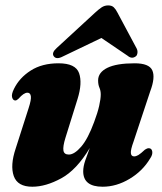

<svg xmlns="http://www.w3.org/2000/svg" viewBox="-20 -698 615 728"><path d="M544 -136Q555 -136 557.2 -124Q559.5 -112 549.5 -97.5Q521 -49.5 471.2 -19.8Q421.5 10 369 10Q295.5 10 295.5 -48.5Q295.5 -67 303.5 -90.2Q311.5 -113.5 320.5 -137Q270.5 -53.5 212 -21.8Q153.5 10 102.5 10Q46.5 10 32.2 -30.5Q18 -71 39.5 -135L88.5 -288Q99 -320 97 -333.2Q95 -346.5 84 -346.5Q70 -346.5 50.5 -324Q43.5 -317 38 -317Q29.5 -317 26 -328.5Q22.5 -340 33 -361Q53.5 -403 96.5 -430.5Q139.5 -458 202 -458Q266.5 -458 279.8 -420.8Q293 -383.5 274 -322.5L228 -175Q218 -142.5 220.5 -127.2Q223 -112 241 -112Q262 -112 287.8 -141.8Q313.5 -171.5 337 -235.5Q350 -270 356 -296.5Q362 -323 362 -340Q362 -354 357 -365.5Q352 -377 352 -393Q352 -423.5 387 -440.8Q422 -458 490.5 -458Q545.5 -458 557.5 -431.2Q569.5 -404.5 549.5 -351.5L486.5 -161.5Q475 -130 476.2 -117.5Q477.5 -105 488.5 -105Q496 -105 504.8 -110.2Q513.5 -115.5 529.5 -130.5Q537.5 -136 544 -136ZM218.5 -484Q194 -471 184 -484.5Q174.5 -497.5 195 -516L340.5 -650Q354 -662.5 365.2 -670Q376.5 -677.5 390 -677.5Q404 -677.5 411.5 -670.2Q419 -663 425.5 -650L498.5 -513.5Q502.5 -505 501 -496.2Q499.5 -487.5 495 -484.5Q480 -473 464 -486.5L364.5 -554Z"/></svg>

Font: Fraunces 144pt S050 Black
Style: Italic
Weight: 900
Italic angle: -16°
Version: Version 1.000; ttfautohint (v1.8.3)